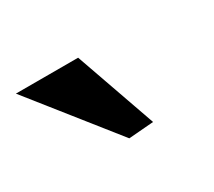

<svg xmlns="http://www.w3.org/2000/svg" viewBox="-51 -900 372 334"><g transform="rotate(-30 135.5 -733.0)"><path d="M0 -816H125L182 -654L132 -650Z"/></g></svg>

Font: CatShop
Style: Regular
Weight: 400
Designer: Peter Wiegel
Foundry: Peter Wiegel
Version: Version 1.000 2009 initial release